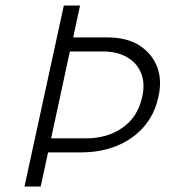

<svg xmlns="http://www.w3.org/2000/svg" viewBox="-20 -678 624 698"><path d="M69 0 212 -658H271L246 -542H370Q442 -542 488 -512Q534 -482 552 -433Q570 -384 555 -322Q541 -260 501.5 -215.5Q462 -171 404 -147.5Q346 -124 274 -124H133L144 -175H292Q370 -175 425 -213.5Q480 -252 496 -322Q508 -370 494.5 -408Q481 -446 444.5 -468.5Q408 -491 352 -491H234L128 0Z"/></svg>

Font: Ysabeau Office Light
Style: Italic
Weight: 300
Italic angle: -12°
Designer: Christian Thalmann (Catharsis Fonts)
Version: Version 2.001;gftools[0.9.30]; featfreeze: tnum,lnum,ss02